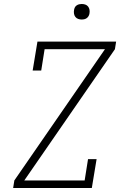

<svg xmlns="http://www.w3.org/2000/svg" viewBox="-20 -944 640 964"><path d="M46 0 52 -38 507 -697H204L187 -590H144L168 -735H563L557 -697L102 -38H405L422 -145H465L441 0ZM390 -846Q381 -846 372.5 -849Q364 -852 358.5 -859Q353 -866 351.5 -875.5Q350 -885 352 -895Q353 -901 356 -907Q359 -913 365 -917Q371 -921 377.5 -922.5Q384 -924 390 -924Q400 -924 408.5 -921Q417 -918 422.5 -911Q428 -904 429.5 -894.5Q431 -885 429 -875Q428 -869 424.5 -863Q421 -857 415.5 -853Q410 -849 403.5 -847.5Q397 -846 390 -846Z"/></svg>

Font: Iosevka Slab XLtExObl
Style: Regular
Weight: 200
Width: 7
Italic angle: -9°
Monospace: yes
Designer: Belleve Invis
Foundry: Belleve Invis
Version: Version 11.1.1; ttfautohint (v1.8.3)